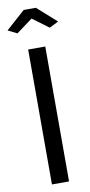

<svg xmlns="http://www.w3.org/2000/svg" viewBox="-104 -955 467 995"><g transform="rotate(-10 130.0 -458.0)"><path d="M85 0V-710H175V0ZM-3 -826 98 -916H162L263 -826L215 -802L130 -865L45 -802Z"/></g></svg>

Font: Boldmen Medium
Style: Regular
Weight: 400
Designer: Matt McInerney, Pablo Impallari, Rodrigo Fuenzalida
Foundry: LIVING CONCEPT
Version: Version 1.000